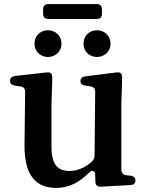

<svg xmlns="http://www.w3.org/2000/svg" viewBox="-20 -897 716 940"><path d="M215 -618C247 -618 281 -641 281 -683C281 -726 247 -749 215 -749C182 -749 149 -726 149 -683C149 -641 182 -618 215 -618ZM52 -478 80 -474C95 -472 103 -463 103 -447L100 -187C99 -32 160 23 256 23C318 23 370 -5 415 -51C431 -67 445 -63 446 -40L447 -7C448 10 457 18 473 17L619 9C635 8 643 0 643 -14C643 -28 634 -35 619 -37L598 -39C583 -41 574 -51 574 -66V-386L578 -513C578 -526 576 -532 573 -537C569 -542 560 -544 547 -542L397 -523C382 -521 374 -513 374 -501C374 -488 382 -480 397 -478L423 -474C438 -472 446 -463 446 -448L443 -138C443 -126 440 -116 431 -107C400 -78 360 -60 320 -60C263 -60 232 -90 232 -180V-386L236 -512C236 -524 235 -532 231 -537C227 -542 219 -544 205 -542L53 -525C38 -523 29 -515 29 -502C29 -489 36 -481 52 -478ZM216 -804H454C470 -804 479 -813 479 -829V-852C479 -868 470 -877 454 -877H216C200 -877 191 -868 191 -852V-829C191 -813 200 -804 216 -804ZM389 -683C389 -641 422 -618 455 -618C487 -618 521 -641 521 -683C521 -726 487 -749 455 -749C422 -749 389 -726 389 -683Z"/></svg>

Font: 寒蝉锦书宋Pro Soft
Style: Regular
Weight: 700
Designer: 寒蝉锦书宋{Warren} 思源宋体{Ryoko NISHIZUKA 西塚涼子 (kana & ideographs); Frank Grießhammer (Latin, Greek & Cyrillic); Wenlong ZHANG 
Foundry: Adobe & ChillType
Version: Version 2.000;Glyphs 3.1.1 (3135)